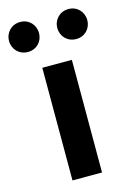

<svg xmlns="http://www.w3.org/2000/svg" viewBox="-163 -861 632 922"><g transform="rotate(-15 152.5 -400.0)"><path d="M33 -651C76 -651 107 -684 107 -725C107 -767 76 -800 33 -800C-11 -800 -42 -767 -42 -725C-42 -684 -11 -651 33 -651ZM273 -651C316 -651 347 -684 347 -725C347 -767 316 -800 273 -800C229 -800 198 -767 198 -725C198 -684 229 -651 273 -651ZM79 0H226V-560H79Z"/></g></svg>

Font: Noto Sans JP
Style: Bold
Weight: 700
Designer: Ryoko NISHIZUKA  (kana, bopomofo & ideographs); Paul D. Hunt (Latin, Greek & Cyrillic); Sandoll Communications , Soo-you
Foundry: Adobe
Version: Version 2.002;hotconv 1.0.116;makeotfexe 2.5.65601